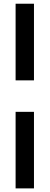

<svg xmlns="http://www.w3.org/2000/svg" viewBox="-20 -832 273 1057"><path d="M65.9 205.1V-216.3H167V205.1ZM65.9 -389.6V-811.5H167V-389.6Z"/></svg>

Font: Reddit Sans Condensed ExtraBold
Style: Regular
Weight: 800
Designer: Stephen Hutchings
Foundry: Reddit
Version: Version 1.014